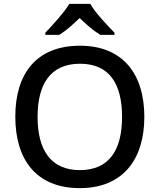

<svg xmlns="http://www.w3.org/2000/svg" viewBox="-20 -961 824 991"><path d="M446 -941H338C311 -896 251 -831 214 -792V-781H286C321 -803 355 -833 391 -868C427 -833 463 -802 498 -781H571V-792C534 -830 471 -896 446 -941ZM725 -358C725 -580 613 -725 393 -725C166 -725 59 -579 59 -359C59 -138 166 10 392 10C613 10 725 -137 725 -358ZM174 -358C174 -529 242 -632 393 -632C544 -632 610 -529 610 -358C610 -187 544 -83 392 -83C242 -83 174 -187 174 -358Z"/></svg>

Font: Noto Sans Cherokee Medium
Style: Regular
Weight: 500
Designer: Monotype Design Team
Foundry: Monotype Imaging Inc.
Version: Version 2.001